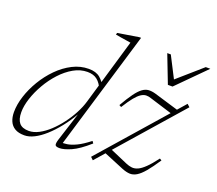

<svg xmlns="http://www.w3.org/2000/svg" viewBox="-122 -888 1203 1066"><g transform="rotate(20 480.0 -355.0)"><path d="M419.5 -372Q406 -405.5 384 -423.2Q362 -441 326 -441Q284 -441 244.5 -418.5Q205 -396 170.8 -358.8Q136.5 -321.5 110.8 -276.8Q85 -232 70.5 -187.2Q56 -142.5 56 -105.5Q56 -63.5 73.5 -42.5Q91 -21.5 130 -21.5Q158.5 -21.5 189 -37.5Q219.5 -53.5 249 -81Q278.5 -108.5 304.2 -142.8Q330 -177 349.5 -214Q369 -251 379 -285.5L493.5 -675Q484.5 -676.5 468.5 -679Q452.5 -681.5 434.8 -684.2Q417 -687 402.5 -690L405.5 -700.5L529 -720.5H540L327 -10L316 -23.5Q333.5 -22 356.2 -25.2Q379 -28.5 410 -43.2Q441 -58 482.5 -90.5L491 -78.5Q433 -27 391 -8.5Q349 10 323 10Q300.5 10 297.5 0.5Q294.5 -9 302 -33L358 -208H360Q331.5 -158.5 299.8 -118.5Q268 -78.5 236 -49.8Q204 -21 173.2 -5.5Q142.5 10 115 10Q80.5 10 59 -2.8Q37.5 -15.5 27.5 -38.8Q17.5 -62 17.5 -92Q17.5 -136.5 33.5 -186.5Q49.5 -236.5 78.5 -285Q107.5 -333.5 146.5 -373Q185.5 -412.5 231.5 -436Q277.5 -459.5 327 -459.5Q370 -459.5 394.2 -439Q418.5 -418.5 433.5 -385ZM505 -5 908 -464.5 924 -450 520.5 10ZM567 -321.5 554.5 -328.5Q582 -376.5 602.8 -405Q623.5 -433.5 641.8 -447Q660 -460.5 679 -461.8Q698 -463 720.5 -456.5L873.5 -410.5L844 -381.5L707 -424Q690.5 -430 676 -429.5Q661.5 -429 646 -419Q630.5 -409 611.5 -385.8Q592.5 -362.5 567 -321.5ZM692.5 -1.5 555 -58.5 587.5 -86 702 -36.5Q720.5 -28.5 737.2 -26.8Q754 -25 772.5 -33.2Q791 -41.5 814 -63.8Q837 -86 867.5 -126.5L879 -119.5Q847 -71 823 -42.5Q799 -14 778.5 -1.8Q758 10.5 737.8 9.5Q717.5 8.5 692.5 -1.5ZM960 -690.5 796.5 -526H769L705.5 -690.5H726.5L796.5 -554H777L933 -690.5Z"/></g></svg>

Font: Newsreader ExtraLight
Style: Italic
Weight: 250
Italic angle: -17°
Designer: Hugues Gentile
Foundry: Production Type
Version: Version 1.003